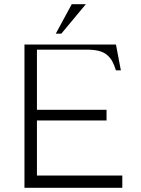

<svg xmlns="http://www.w3.org/2000/svg" viewBox="-20 -896 673 916"><path d="M246.1 -735.4 322.3 -876H389.6L272.5 -735.4ZM96.7 -683.6H533.2L556.6 -560.5H533.2Q524.4 -587.4 515.4 -604Q506.3 -620.6 490.5 -634Q474.6 -647.5 450.7 -653.3Q426.8 -659.2 391.6 -659.2H156.2V-372.1H488.3V-321.3H156.2V-58.6H563.5V0H96.7Z"/></svg>

Font: Buda
Style: light
Weight: 400
Version: Version 1.002